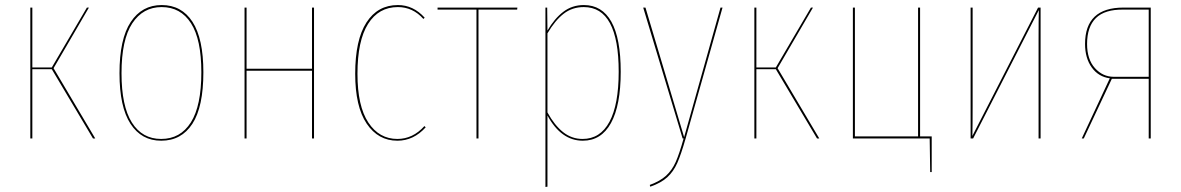

<svg xmlns="http://www.w3.org/2000/svg" viewBox="-20 -548 4675 760"><path d="M192 -278 357 0H348L185 -274H108V0H100V-518H108V-281H185L324 -518H332Z M785 -262Q785 -125 741.5 -58Q698 9 618 9Q540 9 496.5 -58Q453 -125 453 -258Q453 -394 497.5 -461Q542 -528 620 -528Q699 -528 742 -461.5Q785 -395 785 -262ZM461 -258Q461 -128 502 -63Q543 2 618 2Q694 2 735.5 -63.5Q777 -129 777 -262Q777 -392 736 -456Q695 -520 620 -520Q546 -520 503.5 -455.5Q461 -391 461 -258Z M1215 -268H956V0H948V-518H956V-276H1215V-518H1223V0H1215Z M1661 -478 1656 -473Q1614 -520 1555 -520Q1479 -520 1437 -453.5Q1395 -387 1395 -256Q1395 -128 1438 -63Q1481 2 1553 2Q1614 2 1660 -49L1665 -44Q1617 9 1553 9Q1477 9 1431.5 -58.5Q1386 -126 1386 -256Q1386 -390 1430.5 -459Q1475 -528 1555 -528Q1616 -528 1661 -478Z M2027 -510H1874V0H1866V-510H1712V-518H2028Z M2437 -264Q2437 -131 2398.5 -61Q2360 9 2287 9Q2201 9 2147 -91V191L2139 192V-518H2146L2147 -427Q2175 -475 2210 -501.5Q2245 -528 2291 -528Q2363 -528 2400 -462Q2437 -396 2437 -264ZM2429 -264Q2429 -520 2291 -520Q2245 -520 2211 -493.5Q2177 -467 2147 -416V-103Q2175 -52 2209 -25Q2243 2 2286 2Q2356 2 2392.5 -66Q2429 -134 2429 -264Z M2694 0Q2676 63 2661 97Q2646 131 2621.5 153.5Q2597 176 2554 191L2552 184Q2593 169 2616.5 147.5Q2640 126 2654.5 93.5Q2669 61 2686 0H2682L2526 -518H2535L2688 -5L2832 -518H2840Z M3058 -278 3223 0H3214L3051 -274H2974V0H2966V-518H2974V-281H3051L3190 -518H3198Z M3668 -8V133H3662L3660 0H3356V-518H3364V-8H3614V-518H3622V-8Z M4099 0H4091V-394Q4091 -470 4092 -508L3832 0H3822V-518H3830V-129Q3830 -51 3829 -10L4089 -518H4099Z M4535 -518V0H4527V-236H4381L4270 0H4262L4373 -238Q4328 -244 4301.5 -281Q4275 -318 4275 -374Q4275 -518 4427 -518ZM4527 -244V-510H4427Q4353 -511 4318 -476.5Q4283 -442 4283 -374Q4283 -313 4314 -278.5Q4345 -244 4389 -244Z"/></svg>

Font: Fira Sans Compressed Eight
Style: Regular
Weight: 100
Width: 1
Designer: bBox Type GmbH & Carrois Corporate GbR & Edenspiekermann AG
Foundry: bBox Type GmbH & Carrois Corporate GbR & Edenspiekermann AG
Version: Version 4.301